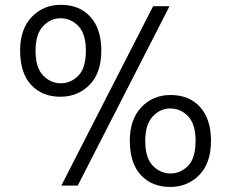

<svg xmlns="http://www.w3.org/2000/svg" viewBox="-20 -752 936 778"><path d="M225 -360Q151 -360 106.2 -408Q61.5 -456 61.5 -547.5Q61.5 -634 108.5 -683.2Q155.5 -732.5 226.5 -732.5Q303 -732.5 346.8 -683.2Q390.5 -634 390.5 -547.5Q390.5 -456 342.8 -408Q295 -360 225 -360ZM228.5 0 600.5 -727H667L295 0ZM226.5 -414.5Q266.5 -414.5 297.2 -445.2Q328 -476 328 -547Q328 -614 298 -646Q268 -678 225 -678Q185 -678 154.5 -645.8Q124 -613.5 124 -547Q124 -477.5 154.8 -446Q185.5 -414.5 226.5 -414.5ZM669.5 5.5Q595.5 5.5 550.8 -42.5Q506 -90.5 506 -182Q506 -268.5 553 -317.8Q600 -367 671 -367Q747.5 -367 791.2 -317.8Q835 -268.5 835 -182Q835 -90.5 787.2 -42.5Q739.5 5.5 669.5 5.5ZM671 -49Q711 -49 741.8 -79.8Q772.5 -110.5 772.5 -181.5Q772.5 -248.5 742.5 -280.5Q712.5 -312.5 669.5 -312.5Q629.5 -312.5 599 -280.2Q568.5 -248 568.5 -181.5Q568.5 -112 599.2 -80.5Q630 -49 671 -49Z"/></svg>

Font: Spline Sans Light
Style: Regular
Weight: 300
Designer: Eben Sorkin, Mirko Velimirovic
Foundry: Sorkin Type
Version: Version 1.000; ttfautohint (v1.8.3)